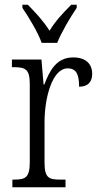

<svg xmlns="http://www.w3.org/2000/svg" viewBox="-20 -786 420 806"><path d="M155 -606H220C238 -651 276 -715 302 -753V-766H279C243 -730 213 -698 188 -657C162 -698 132 -730 97 -766H74V-753C100 -715 139 -651 155 -606ZM32 0H255V-32H235C186 -32 167 -38 167 -103V-275C167 -374 199 -499 264 -499C302 -499 312 -471 312 -422C351 -422 367 -444 367 -476C367 -517 341 -545 287 -545C217 -545 188 -489 166 -431H163L154 -536H30V-504H35C86 -504 105 -497 105 -433V-106C105 -39 86 -32 37 -32H32Z"/></svg>

Font: Noto Serif Georgian Condensed Light
Style: Regular
Weight: 300
Width: 3
Designer: Monotype Design Team, Akaki Razmadze
Foundry: Google LLC
Version: Version 2.003